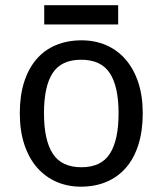

<svg xmlns="http://www.w3.org/2000/svg" viewBox="-20 -699 617 729"><path d="M522 -269Q522 -202.1 505.6 -150.1Q489.3 -98.1 458.7 -62.7Q428.2 -27.3 384.8 -8.8Q341.3 9.8 287.1 9.8Q236.8 9.8 194.3 -8.8Q151.9 -27.3 120.8 -62.7Q89.8 -98.1 72.5 -150.1Q55.2 -202.1 55.2 -269Q55.2 -335.4 71.5 -387Q87.9 -438.5 118.2 -473.9Q148.4 -509.3 192.1 -527.6Q235.8 -545.9 290 -545.9Q340.3 -545.9 382.8 -527.6Q425.3 -509.3 456.3 -473.9Q487.3 -438.5 504.6 -387Q522 -335.4 522 -269ZM147 -269Q147 -167 180.4 -115.5Q213.9 -64 289.1 -64Q364.3 -64 397.2 -115.5Q430.2 -167 430.2 -269Q430.2 -371.1 396.7 -421.6Q363.3 -472.2 288.1 -472.2Q212.9 -472.2 179.9 -421.6Q147 -371.1 147 -269ZM147.9 -679.2H428.7V-606H147.9Z"/></svg>

Font: Genotype
Style: Regular
Weight: 400
Foundry: Ascender Corporation
Version: Version 1.00